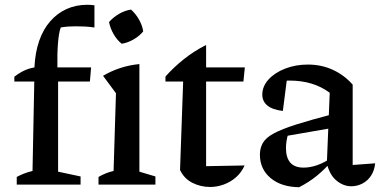

<svg xmlns="http://www.w3.org/2000/svg" viewBox="-20 -772 1596 803"><path d="M40 -431V-451Q59 -466 79.5 -476Q100 -486 124 -490Q127 -553 144 -601.5Q161 -650 190.5 -683.5Q220 -717 259 -734.5Q298 -752 345 -752Q352 -752 359.5 -751.5Q367 -751 375 -750V-657Q355 -660 336 -661Q317 -662 298 -662Q282 -662 266 -661Q250 -660 234 -657Q226 -635 222.5 -591.5Q219 -548 220 -490H361L356 -431ZM223 -463V-54L317 -34V0H50V-32Q63 -39 79 -45.5Q95 -52 116 -57L124 -463ZM392 0V-32Q406 -40 421.5 -46.5Q437 -53 455 -57L465 -382L411 -455Q445 -475 483 -487.5Q521 -500 563 -504V-54L630 -34V0ZM528 -732Q548 -714 561.5 -690Q575 -666 579 -641Q563 -621 538.5 -607Q514 -593 489 -589Q469 -605 455 -629.5Q441 -654 436 -680Q454 -700 478 -714Q502 -728 528 -732Z M842 -584V-490H1004L998 -431H842V-77L1003 -80Q990 -51 967.5 -31Q945 -11 916.5 -0.5Q888 10 859 10Q819 10 784.5 -7.5Q750 -25 733 -61L746 -431H672V-452Q707 -491 749 -524.5Q791 -558 842 -584Z M1449 7Q1416 7 1387 -17Q1358 -41 1347 -89L1359 -384Q1291 -435 1191 -435Q1174 -435 1156 -433Q1138 -431 1122 -427L1182 -457L1163 -308Q1120 -313 1098.5 -330.5Q1077 -348 1077 -376Q1077 -411 1103 -439.5Q1129 -468 1172.5 -485Q1216 -502 1268 -502Q1324 -502 1372 -480Q1420 -458 1455 -418V-82L1549 -89Q1546 -59 1532 -37.5Q1518 -16 1496 -4.5Q1474 7 1449 7ZM1231 11Q1156 10 1111.5 -27.5Q1067 -65 1067 -125Q1067 -153 1079.5 -174.5Q1092 -196 1125 -214Q1158 -232 1219.5 -251.5Q1281 -271 1377 -296V-238L1152 -199L1186 -214Q1181 -199 1178.5 -183Q1176 -167 1176 -153Q1176 -113 1194 -92Q1212 -71 1250 -71Q1277 -71 1306 -81Q1335 -91 1368 -113V-98Q1339 -65 1306.5 -38Q1274 -11 1231 11Z"/></svg>

Font: Piazzolla Thin SemiBold
Style: Regular
Weight: 600
Version: Version 2.005